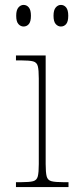

<svg xmlns="http://www.w3.org/2000/svg" viewBox="-20 -762 344 782"><path d="M76 -654Q64 -654 55 -664Q46 -674 46 -698Q46 -721 55 -731.5Q64 -742 76 -742Q89 -742 97.5 -731.5Q106 -721 106 -698Q106 -674 97.5 -664Q89 -654 76 -654ZM228 -654Q216 -654 207 -664Q198 -674 198 -698Q198 -721 207 -731.5Q216 -742 228 -742Q241 -742 249.5 -731.5Q258 -721 258 -698Q258 -674 249.5 -664Q241 -654 228 -654ZM45 0V-20H67Q100 -20 115 -24Q130 -28 134 -44Q138 -60 138 -94V-442Q138 -477 134 -492.5Q130 -508 115 -512Q100 -516 67 -516H45V-536H166V-94Q166 -60 170 -44Q174 -28 189.5 -24Q205 -20 237 -20H259V0Z"/></svg>

Font: Noto Serif Thin
Style: Regular
Weight: 100
Designer: Monotype Design Team
Foundry: Monotype Imaging Inc.
Version: Version 2.015